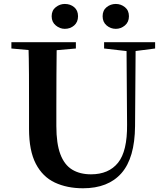

<svg xmlns="http://www.w3.org/2000/svg" viewBox="-20 -960 858 998"><path d="M316.7 -810.1Q291.4 -810.1 270 -827.7Q248.5 -845.3 248.5 -875.5Q248.5 -906 270 -922.8Q291.4 -939.5 316.7 -939.5Q345.5 -939.5 365.5 -922.8Q385.6 -906 385.6 -875.5Q385.6 -845.3 365.5 -827.7Q345.5 -810.1 316.7 -810.1ZM582 -810.1Q555 -810.1 534.2 -827.7Q513.4 -845.3 513.4 -875.5Q513.4 -906 534.2 -922.8Q555 -939.5 582 -939.5Q608.3 -939.5 629.3 -922.8Q650.2 -906 650.2 -875.5Q650.2 -845.3 629.3 -827.7Q608.3 -810.1 582 -810.1ZM411.6 18.6Q328.6 18.6 265.1 -11.1Q201.7 -40.8 166.3 -108.6Q130.9 -176.3 130.9 -290V-400.9Q130.9 -485.1 130.6 -570.6Q130.2 -656.1 127.5 -740.5H274.9Q273.9 -656.3 273.4 -571.6Q272.9 -486.9 272.9 -400.9V-305Q272.9 -213.4 293.8 -158.2Q314.7 -102.9 355.1 -78.4Q395.4 -53.9 453 -53.9Q545.1 -53.9 593.5 -114Q641.9 -174.1 640.5 -312.5L637.5 -740.5H685.2L682 -304.3Q680.6 -138.8 611.5 -60.1Q542.4 18.6 411.6 18.6ZM39.2 -707.9V-740.5H374.4V-707.9L218.8 -694.2H191.8ZM521.1 -707.9V-740.5H786.3V-707.9L674.7 -693.5H646.5Z"/></svg>

Font: Noto Serif HK ExtraLight
Style: Regular
Weight: 200
Designer: Ryoko NISHIZUKA 西塚涼子 (kana & ideographs); Frank Grießhammer (Latin, Greek & Cyrillic); Wenlong ZHANG 张文龙 (bopomofo); San
Foundry: Adobe
Version: Version 2.002-H1;hotconv 1.1.0;makeotfexe 2.6.0